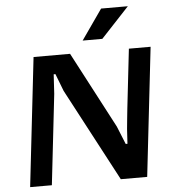

<svg xmlns="http://www.w3.org/2000/svg" viewBox="-61 -1006 957 1062"><g transform="rotate(-5 417.0 -475.0)"><path d="M63 0 144.5 -715.3H347.2L569.8 -292L610.4 -191.9H620.1L625 -272.9Q627.4 -300.8 630.4 -328.6Q633.3 -356.4 636.2 -384.3L673.8 -715.3H794.4L712.9 0H566.4L293.9 -514.2L256.8 -610.4H247.1L240.7 -502.4Q226.6 -376 212.2 -251.2Q197.8 -126.5 183.6 0ZM422.9 -782.2 540 -949.7H688.5L532.2 -782.2Z"/></g></svg>

Font: Proza Libre
Style: SemiBold Italic
Weight: 600
Designer: Jasper de Waard
Foundry: Jasper de Waard
Version: Version 1.000; ttfautohint (v1.4.1.8-43bc)